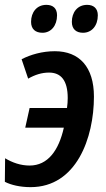

<svg xmlns="http://www.w3.org/2000/svg" viewBox="-23 -761 438 791"><path d="M152 -626C187 -626 212 -655 212 -698C212 -727 195 -741 168 -741C128 -741 105 -710 105 -671C105 -641 123 -626 152 -626ZM319 -626C355 -626 380 -655 380 -698C380 -727 362 -741 336 -741C296 -741 273 -710 273 -671C273 -641 291 -626 319 -626ZM103 10C292 10 364 -193 364 -363C364 -485 304 -550 203 -550C151 -550 103 -536 66 -517L93 -437C121 -453 149 -462 179 -462C228 -462 256 -430 256 -357C256 -345 255 -329 253 -316H99L81 -235H240C219 -141 174 -79 99 -79C62 -79 28 -91 -2 -109L-3 -12C22 1 60 10 103 10Z"/></svg>

Font: Noto Sans Display SemiCondensed Medium
Style: Italic
Weight: 500
Width: 4
Italic angle: -12°
Designer: Monotype Design Team
Foundry: Monotype Imaging Inc.
Version: Version 1.900